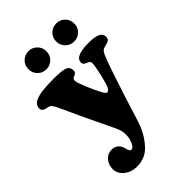

<svg xmlns="http://www.w3.org/2000/svg" viewBox="-257 -761 1027 1027"><g transform="rotate(-45 256.0 -248.0)"><path d="M169.9 -535.6Q141.1 -535.6 121.3 -555.4Q101.6 -575.2 101.6 -604Q101.6 -632.8 121.3 -652.6Q141.1 -672.4 169.9 -672.4Q198.7 -672.4 218.3 -652.6Q237.8 -632.8 237.8 -604Q237.8 -575.2 218 -555.4Q198.2 -535.6 169.9 -535.6ZM379.9 -535.6Q351.1 -535.6 331.3 -555.4Q311.5 -575.2 311.5 -604Q311.5 -632.8 331.3 -652.6Q351.1 -672.4 379.9 -672.4Q408.7 -672.4 428.5 -652.6Q448.2 -632.8 448.2 -604Q448.2 -575.2 428.2 -555.4Q408.2 -535.6 379.9 -535.6ZM42.5 93.3Q42.5 60.1 61.8 37.4Q81.1 14.6 111.3 14.6Q153.3 14.6 167 55.2Q168 58.6 169.9 65.7Q171.9 72.8 172.9 75.7Q173.8 78.6 176 82.8Q178.2 86.9 181.2 88.4Q184.1 89.8 188 89.8Q197.3 89.8 206.1 76.7Q213.4 64.5 219.2 46.4Q223.6 33.7 223.6 8.3Q223.6 -20.5 204.1 -59.1Q127.4 -216.3 71.3 -340.8Q64 -357.4 57.6 -366.9Q51.3 -376.5 48.1 -379.2Q44.9 -381.8 40 -384.3Q36.6 -385.7 25.1 -387.9Q13.7 -390.1 9.8 -392.1Q-5.9 -397.9 -5.9 -415Q-5.9 -442.9 24.4 -456.1Q60.5 -473.1 159.2 -473.1Q220.7 -473.1 244.4 -464.8Q268.1 -456.5 268.1 -428.2Q268.1 -409.2 248.5 -405.8Q233.4 -397.9 233.4 -387.7Q233.4 -377.9 237.3 -366.2Q257.3 -307.6 290 -244.6Q298.3 -229.5 302.7 -223.9Q307.1 -218.3 312 -218.3Q328.1 -218.3 339.4 -254.9Q352.5 -297.4 362.3 -350.6Q366.7 -373 366.7 -384.8Q366.7 -398.4 353 -404.8Q351.1 -405.8 345.2 -408Q339.4 -410.2 336.4 -412.1Q325.7 -418 325.7 -431.6Q325.7 -476.6 428.7 -476.6Q477.1 -476.6 497.8 -465.6Q518.6 -454.6 518.6 -433.6Q518.6 -417 507.8 -410.6Q497.1 -404.3 471.7 -398.9Q456.5 -395.5 445.6 -372.1Q434.6 -348.6 415 -291L362.3 -131.8Q358.9 -121.1 336.9 -49.6Q314.9 22 305.2 44.9Q293 70.3 280.3 90.3Q267.6 110.4 248.5 131.1Q229.5 151.9 203.4 163.6Q177.2 175.3 147 175.3Q100.1 175.3 71.3 150.4Q42.5 125.5 42.5 93.3Z"/></g></svg>

Font: Cooper*
Style: Bold
Weight: 700
Designer: Owen Earl
Foundry: indestructible type*
Version: Version 0.001